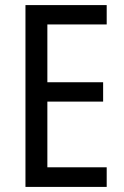

<svg xmlns="http://www.w3.org/2000/svg" viewBox="-20 -734 488 754"><path d="M399 0V-77H166V-335H385V-411H166V-638H399V-714H80V0Z"/></svg>

Font: Noto Sans Arabic UI Cn
Style: Regular
Weight: 400
Width: 3
Designer: Monotype Design Team, Nadine Chahine and Nizar Qandah
Foundry: Monotype Imaging Inc.
Version: Version 2.010